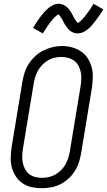

<svg xmlns="http://www.w3.org/2000/svg" viewBox="-20 -990 568 1018"><path d="M201 8Q173 8 146.5 2Q120 -4 98.5 -19Q77 -34 63 -56Q49 -78 42.5 -103.5Q36 -129 37 -157Q38 -185 42 -213L99 -558Q103 -582 111 -606.5Q119 -631 133.5 -653Q148 -675 167.5 -693Q187 -711 210.5 -722.5Q234 -734 258.5 -740Q283 -746 309 -746Q337 -746 363 -738.5Q389 -731 410.5 -716.5Q432 -702 446 -679.5Q460 -657 466.5 -631.5Q473 -606 472 -578Q471 -550 467 -522L410 -177Q406 -153 398 -128.5Q390 -104 376 -82Q362 -60 342 -42Q322 -24 298.5 -12.5Q275 -1 250 3.5Q225 8 201 8ZM202 -47Q220 -47 238 -51Q256 -55 272.5 -64Q289 -73 303 -87Q317 -101 326.5 -117Q336 -133 341.5 -151Q347 -169 350 -186L407 -531Q410 -550 411 -569.5Q412 -589 408.5 -606.5Q405 -624 396.5 -640.5Q388 -657 374 -667.5Q360 -678 342 -683Q324 -688 305 -688Q287 -688 269 -684Q251 -680 235 -670.5Q219 -661 205.5 -647.5Q192 -634 182.5 -617.5Q173 -601 167.5 -583.5Q162 -566 159 -549L102 -204Q99 -185 98 -166Q97 -147 100.5 -129Q104 -111 112 -95Q120 -79 133.5 -68Q147 -57 165 -52Q183 -47 202 -47ZM391 -813Q381 -813 372 -816Q363 -819 355 -824.5Q347 -830 341 -837Q335 -844 329.5 -852Q324 -860 320 -867.5Q316 -875 311 -884.5Q306 -894 300.5 -901Q295 -908 291 -914Q289 -914 285.5 -911.5Q282 -909 279 -906.5Q276 -904 272 -900.5Q268 -897 266 -895Q264 -893 262 -890.5Q260 -888 258 -885.5Q256 -883 254 -880.5Q252 -878 249.5 -875Q247 -872 244.5 -869Q242 -866 240 -862.5Q238 -859 235 -855.5Q232 -852 229.5 -848Q227 -844 224.5 -840Q222 -836 219 -831.5Q216 -827 213 -822.5Q210 -818 207 -813L155 -842Q166 -860 176 -875Q186 -890 195.5 -902.5Q205 -915 213.5 -924.5Q222 -934 234.5 -945Q247 -956 261.5 -963Q276 -970 291 -970Q298 -970 304.5 -968.5Q311 -967 316.5 -964.5Q322 -962 327.5 -958Q333 -954 337.5 -950Q342 -946 346 -941Q350 -936 353.5 -930.5Q357 -925 360 -920Q363 -915 365.5 -909.5Q368 -904 371.5 -897.5Q375 -891 378.5 -885.5Q382 -880 385.5 -876.5Q389 -873 392 -868Q394 -869 397.5 -871Q401 -873 404 -875.5Q407 -878 411 -882Q415 -886 416.5 -888Q418 -890 420 -892Q422 -894 424.5 -896.5Q427 -899 429 -901.5Q431 -904 433 -907Q435 -910 437.5 -913Q440 -916 442.5 -919.5Q445 -923 447.5 -926.5Q450 -930 453 -934Q456 -938 458.5 -942Q461 -946 464 -950.5Q467 -955 470 -960Q473 -965 476 -970L528 -940Q517 -922 506.5 -907Q496 -892 486.5 -880Q477 -868 469 -858Q461 -848 448 -837Q435 -826 421 -819.5Q407 -813 391 -813Z"/></svg>

Font: Iosevka Slab Light Oblique
Style: Regular
Weight: 300
Italic angle: -9°
Monospace: yes
Designer: Belleve Invis
Foundry: Belleve Invis
Version: Version 11.1.1; ttfautohint (v1.8.3)